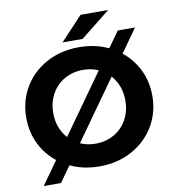

<svg xmlns="http://www.w3.org/2000/svg" viewBox="-101 -990 1046 1149"><g transform="rotate(-10 422.0 -415.5)"><path d="M39 -350Q39 -453 88.5 -535.5Q138 -618 225.5 -665Q313 -712 422 -712Q531 -712 618 -665Q705 -618 755 -535.5Q805 -453 805 -350Q805 -247 755 -164.5Q705 -82 618 -35Q531 12 422 12Q313 12 225.5 -35Q138 -82 88.5 -164.5Q39 -247 39 -350ZM641 -350Q641 -415 612.5 -466Q584 -517 534 -545.5Q484 -574 422 -574Q360 -574 310 -545.5Q260 -517 231.5 -466Q203 -415 203 -350Q203 -285 231.5 -234Q260 -183 310 -154.5Q360 -126 422 -126Q484 -126 534 -154.5Q584 -183 612.5 -234Q641 -285 641 -350ZM669 -770H774L176 70H71ZM466 -901H634L453 -757H331Z"/></g></svg>

Font: APTA Sans Regular
Style: Bold Italic
Weight: 700
Version: Version 7.200